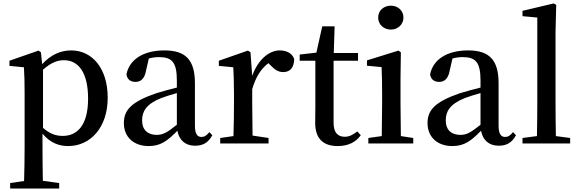

<svg xmlns="http://www.w3.org/2000/svg" viewBox="-20 -834 3364 1116"><path d="M230 -429C282 -475 320 -484 352 -484C436 -484 492 -412 492 -261C492 -104 428 -44 344 -44C304 -44 268 -57 230 -91ZM218 -530 204 -540 35 -481V-451L119 -443C122 -397 123 -358 123 -295V24C123 85 122 152 120 218L39 230V262H324V230L229 217C228 150 227 82 227 23V-57C273 -2 325 15 376 15C506 15 606 -93 606 -266C606 -439 514 -541 394 -541C334 -541 276 -517 225 -461Z M1008 -109C952 -64 927 -50 891 -50C841 -50 806 -76 806 -135C806 -185 829 -229 917 -264C938 -272 972 -283 1008 -293ZM1197 -66C1180 -46 1169 -38 1151 -38C1128 -38 1113 -54 1113 -104V-350C1113 -487 1058 -541 936 -541C813 -541 732 -488 715 -402C719 -373 738 -358 768 -358C799 -358 820 -378 828 -420L845 -494C867 -500 886 -502 904 -502C979 -502 1008 -473 1008 -366V-325C966 -315 922 -302 888 -292C742 -242 700 -193 700 -119C700 -33 762 15 844 15C914 15 953 -15 1011 -74C1021 -20 1057 13 1113 13C1158 13 1190 -3 1214 -48Z M1436 -530 1421 -540 1252 -481V-451L1336 -443C1338 -397 1340 -359 1340 -296V-232C1340 -180 1339 -100 1337 -43L1260 -32V0H1541V-32L1448 -46C1447 -102 1446 -180 1446 -232V-316C1467 -387 1496 -433 1540 -467L1553 -454C1575 -431 1596 -415 1626 -415C1670 -415 1689 -445 1690 -491C1678 -526 1643 -541 1606 -541C1544 -541 1479 -487 1446 -393Z M2057 -70C2029 -49 2009 -39 1984 -39C1944 -39 1919 -63 1919 -120V-481H2061V-526H1920L1925 -681H1853L1819 -528L1722 -517V-481H1813V-217C1813 -176 1812 -150 1812 -120C1812 -28 1859 15 1943 15C2004 15 2049 -8 2077 -48Z M2252 -662C2292 -662 2325 -691 2325 -732C2325 -773 2292 -801 2252 -801C2211 -801 2178 -773 2178 -732C2178 -691 2211 -662 2252 -662ZM2310 -43C2309 -99 2308 -179 2308 -232V-381L2310 -530L2296 -540L2113 -483V-452L2198 -444C2200 -396 2201 -358 2201 -296V-232C2201 -180 2200 -100 2199 -43L2121 -32V0H2382V-32Z M2773 -109C2717 -64 2692 -50 2656 -50C2606 -50 2571 -76 2571 -135C2571 -185 2594 -229 2682 -264C2703 -272 2737 -283 2773 -293ZM2962 -66C2945 -46 2934 -38 2916 -38C2893 -38 2878 -54 2878 -104V-350C2878 -487 2823 -541 2701 -541C2578 -541 2497 -488 2480 -402C2484 -373 2503 -358 2533 -358C2564 -358 2585 -378 2593 -420L2610 -494C2632 -500 2651 -502 2669 -502C2744 -502 2773 -473 2773 -366V-325C2731 -315 2687 -302 2653 -292C2507 -242 2465 -193 2465 -119C2465 -33 2527 15 2609 15C2679 15 2718 -15 2776 -74C2786 -20 2822 13 2878 13C2923 13 2955 -3 2979 -48Z M3211 -43C3210 -105 3209 -171 3209 -232V-649L3213 -806L3198 -814L3017 -771V-740L3103 -732V-232C3103 -171 3102 -105 3101 -43L3017 -32V0H3294V-32Z"/></svg>

Font: Source Han Serif CN SemiBold
Style: Regular
Weight: 600
Designer: Ryoko NISHIZUKA 西塚涼子 (kana & ideographs); Frank Grießhammer (Latin, Greek & Cyrillic); Wenlong ZHANG 张文龙 (bopomofo); San
Foundry: Adobe Systems Incorporated
Version: Version 1.000;PS 1;hotconv 16.6.53;makeotf.lib2.5.65590